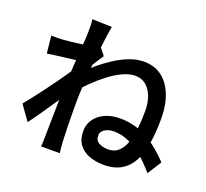

<svg xmlns="http://www.w3.org/2000/svg" viewBox="-141 -977 1283 1195"><g transform="rotate(20 500.0 -379.5)"><path d="M924 -23Q881 -74 835 -113Q789 -152 740 -174Q691 -196 640 -196Q618 -196 599 -189Q580 -182 568 -169.5Q556 -157 556 -139Q556 -106 581.5 -92Q607 -78 643 -78Q683 -78 709.5 -101.5Q736 -125 751 -166Q766 -207 772.5 -262Q779 -317 779 -381Q779 -437 762.5 -479Q746 -521 717 -544Q688 -567 648 -567Q609 -567 565 -546.5Q521 -526 477 -492.5Q433 -459 393 -419.5Q353 -380 322 -341L323 -475Q354 -505 393.5 -538.5Q433 -572 479 -601.5Q525 -631 573 -649.5Q621 -668 668 -668Q738 -668 787 -631Q836 -594 862.5 -527Q889 -460 889 -372Q889 -284 878 -211.5Q867 -139 840 -87Q813 -35 766.5 -6.5Q720 22 650 22Q597 22 553.5 6Q510 -10 484.5 -44.5Q459 -79 459 -134Q459 -177 482.5 -211Q506 -245 549 -265Q592 -285 650 -285Q742 -285 823 -242.5Q904 -200 983 -115ZM289 -535Q274 -533 249 -530Q224 -527 195 -523.5Q166 -520 136 -516Q106 -512 81 -508L69 -623Q89 -622 107.5 -622.5Q126 -623 150 -624Q173 -626 205.5 -629.5Q238 -633 272.5 -638Q307 -643 337 -649Q367 -655 383 -661L420 -614Q412 -602 400 -584Q388 -566 376.5 -547.5Q365 -529 356 -516L306 -343Q289 -318 265 -282.5Q241 -247 214.5 -208Q188 -169 162 -131.5Q136 -94 115 -66L45 -164Q64 -187 89 -219Q114 -251 141.5 -287.5Q169 -324 195 -360.5Q221 -397 243 -428.5Q265 -460 279 -482L282 -515ZM278 -721Q278 -741 278 -762.5Q278 -784 274 -806L405 -802Q400 -779 394 -736Q388 -693 381.5 -636.5Q375 -580 369.5 -518Q364 -456 360.5 -394.5Q357 -333 357 -280Q357 -238 357.5 -196.5Q358 -155 359 -113Q360 -71 362 -25Q363 -12 365 9.5Q367 31 369 47H245Q247 32 247.5 10.5Q248 -11 248 -23Q249 -71 249.5 -111.5Q250 -152 251 -197Q252 -242 253 -302Q254 -325 256 -361.5Q258 -398 260.5 -441.5Q263 -485 266 -530Q269 -575 272 -614.5Q275 -654 276.5 -682.5Q278 -711 278 -721Z"/></g></svg>

Font: Noto Sans TC SemiBold
Style: Regular
Weight: 600
Designer: Ryoko NISHIZUKA  (kana, bopomofo & ideographs); Paul D. Hunt (Latin, Greek & Cyrillic); Sandoll Communications , Soo-you
Foundry: Adobe
Version: Version 2.004-H2;hotconv 1.0.118;makeotfexe 2.5.65603